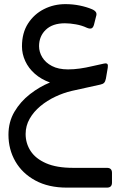

<svg xmlns="http://www.w3.org/2000/svg" viewBox="-20 -537 586 908"><path d="M296.6 350.3Q209.2 350.3 147.2 316.6Q85.2 282.9 52.6 226.2Q20 169.6 20 99.9Q20 39.4 48.4 -8.7Q76.8 -56.8 122.1 -92Q167.4 -127.1 216.3 -146.9Q175 -161.6 145 -187.9Q115 -214.2 99.4 -248.2Q83.9 -282.1 83.9 -317.6Q83.9 -381.4 112.6 -425.9Q141.3 -470.3 188 -493.9Q234.7 -517.5 289.4 -517.5Q324.4 -517.5 357.1 -510.8Q389.7 -504.1 414.9 -493.4Q428.3 -487.7 433.5 -479.7Q438.7 -471.7 434.2 -458.9L424.5 -420.3Q420.5 -405.8 412.3 -402.8Q404.1 -399.9 390.7 -405.7Q367.2 -416.8 339.1 -421.8Q310.9 -426.9 287.1 -426.9Q228.7 -426.9 196.7 -396.3Q164.7 -365.7 164.7 -318.7Q164.7 -291.2 179.9 -266Q195.2 -240.7 225.7 -224.8Q256.2 -208.8 301.7 -208.8Q329.2 -208.8 357.9 -212.9Q386.6 -217 415.1 -223.8Q443.7 -230.6 470.7 -236.1Q484.2 -238.9 487.9 -234.1Q491.6 -229.2 489.6 -216.8L480.9 -165.6Q478.1 -151.2 472.2 -145.3Q466.4 -139.3 453.9 -136.8L319.9 -107.2Q280.3 -98 241.5 -79.7Q202.7 -61.4 171.1 -35.2Q139.4 -8.9 120.3 24.5Q101.2 57.9 101.2 96.7Q101.2 140.9 124.8 177.1Q148.4 213.4 198.1 235.1Q247.7 256.8 326.1 256.8H485.8Q509.6 256.8 509.6 280.5V326.6Q509.6 350.3 485.8 350.3Z"/></svg>

Font: Rubik Light
Style: Italic
Weight: 300
Italic angle: -12°
Designer: Hubert and Fischer
Foundry: Hubert and Fischer
Version: Version 2.300;gftools[0.9.30]